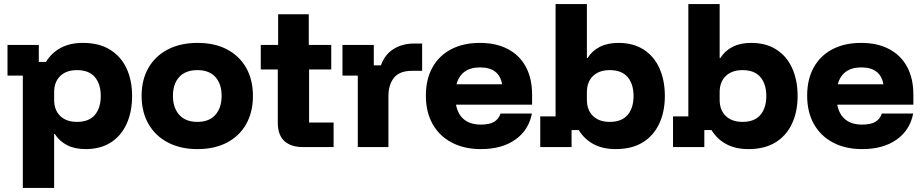

<svg xmlns="http://www.w3.org/2000/svg" viewBox="-20 -720 4515 940"><path d="M91.7 200V-350H16.7V-500H170V-416.7H205Q231.7 -460.8 277.1 -485.4Q322.5 -510 385.8 -510Q465 -510 518.3 -477.1Q571.7 -444.2 599.2 -385.8Q626.7 -327.5 626.7 -250Q626.7 -172.5 600 -113.8Q573.3 -55 522.5 -22.5Q471.7 10 399.2 10Q345.8 10 307.9 -9.6Q270 -29.2 248.3 -64.2H245V200ZM356.7 -123.3Q415.8 -123.3 444.6 -157.5Q473.3 -191.7 473.3 -250Q473.3 -308.3 444.6 -342.5Q415.8 -376.7 356.7 -376.7Q305 -376.7 275 -347.9Q245 -319.2 245 -268.3V-231.7Q245 -180.8 275 -152.1Q305 -123.3 356.7 -123.3Z M946.7 10Q864.2 10 802.5 -22.1Q740.8 -54.2 707.1 -112.9Q673.3 -171.7 673.3 -250.8Q673.3 -330 707.1 -388.3Q740.8 -446.7 802.5 -478.3Q864.2 -510 947.5 -510Q1030.8 -510 1091.2 -478.3Q1151.7 -446.7 1185 -388.3Q1218.3 -330 1218.3 -250Q1218.3 -170.8 1185 -112.1Q1151.7 -53.3 1090.8 -21.7Q1030 10 946.7 10ZM946.7 -123.3Q1004.2 -123.3 1034.6 -157.9Q1065 -192.5 1065 -250.8Q1065 -309.2 1034.6 -342.9Q1004.2 -376.7 946.7 -376.7Q888.3 -376.7 857.5 -342.9Q826.7 -309.2 826.7 -250.8Q826.7 -192.5 857.5 -157.9Q888.3 -123.3 946.7 -123.3Z M1462.5 0Q1404.2 0 1372.1 -29.6Q1340 -59.2 1340 -120V-380H1256.7V-500H1341.7V-650H1491.7V-500H1601.7V-380H1493.3V-120H1613.3V0Z M1731.7 0V-350H1656.7V-500H1810V-400H1845Q1864.2 -454.2 1907.5 -480.4Q1950.8 -506.7 2004.2 -506.7H2046.7V-373.3H1997.5Q1935.8 -373.3 1908.8 -339.2Q1881.7 -305 1881.7 -250V0Z M2335 10Q2252.5 10 2191.7 -22.1Q2130.8 -54.2 2097.9 -112.9Q2065 -171.7 2065 -251.7Q2065 -331.7 2097.1 -389.6Q2129.2 -447.5 2188.8 -478.8Q2248.3 -510 2329.2 -510Q2409.2 -510 2466.7 -479.6Q2524.2 -449.2 2554.6 -392.5Q2585 -335.8 2585 -256.7V-207.5H2212.5Q2221.7 -159.2 2252.5 -134.6Q2283.3 -110 2334.2 -110Q2375 -110 2397.9 -122.9Q2420.8 -135.8 2430.8 -164.2H2584.2Q2568.3 -82.5 2502.5 -36.2Q2436.7 10 2335 10ZM2215 -307.5H2438.3Q2430.8 -349.2 2403.8 -369.6Q2376.7 -390 2330 -390Q2284.2 -390 2255 -369.2Q2225.8 -348.3 2215 -307.5Z M2994.2 10Q2930.8 10 2885.4 -14.6Q2840 -39.2 2813.3 -83.3H2778.3V0H2625V-150H2700V-700H2853.3V-435.8H2856.7Q2878.3 -470.8 2916.2 -490.4Q2954.2 -510 3007.5 -510Q3080 -510 3130.8 -477.5Q3181.7 -445 3208.3 -386.2Q3235 -327.5 3235 -250Q3235 -173.3 3207.5 -114.6Q3180 -55.8 3126.7 -22.9Q3073.3 10 2994.2 10ZM2965 -123.3Q3024.2 -123.3 3052.9 -157.5Q3081.7 -191.7 3081.7 -250Q3081.7 -308.3 3052.9 -342.5Q3024.2 -376.7 2965 -376.7Q2913.3 -376.7 2883.3 -347.9Q2853.3 -319.2 2853.3 -268.3V-231.7Q2853.3 -180.8 2883.3 -152.1Q2913.3 -123.3 2965 -123.3Z M3644.2 10Q3580.8 10 3535.4 -14.6Q3490 -39.2 3463.3 -83.3H3428.3V0H3275V-150H3350V-700H3503.3V-435.8H3506.7Q3528.3 -470.8 3566.2 -490.4Q3604.2 -510 3657.5 -510Q3730 -510 3780.8 -477.5Q3831.7 -445 3858.3 -386.2Q3885 -327.5 3885 -250Q3885 -173.3 3857.5 -114.6Q3830 -55.8 3776.7 -22.9Q3723.3 10 3644.2 10ZM3615 -123.3Q3674.2 -123.3 3702.9 -157.5Q3731.7 -191.7 3731.7 -250Q3731.7 -308.3 3702.9 -342.5Q3674.2 -376.7 3615 -376.7Q3563.3 -376.7 3533.3 -347.9Q3503.3 -319.2 3503.3 -268.3V-231.7Q3503.3 -180.8 3533.3 -152.1Q3563.3 -123.3 3615 -123.3Z M4201.7 10Q4119.2 10 4058.3 -22.1Q3997.5 -54.2 3964.6 -112.9Q3931.7 -171.7 3931.7 -251.7Q3931.7 -331.7 3963.8 -389.6Q3995.8 -447.5 4055.4 -478.8Q4115 -510 4195.8 -510Q4275.8 -510 4333.3 -479.6Q4390.8 -449.2 4421.2 -392.5Q4451.7 -335.8 4451.7 -256.7V-207.5H4079.2Q4088.3 -159.2 4119.2 -134.6Q4150 -110 4200.8 -110Q4241.7 -110 4264.6 -122.9Q4287.5 -135.8 4297.5 -164.2H4450.8Q4435 -82.5 4369.2 -36.2Q4303.3 10 4201.7 10ZM4081.7 -307.5H4305Q4297.5 -349.2 4270.4 -369.6Q4243.3 -390 4196.7 -390Q4150.8 -390 4121.7 -369.2Q4092.5 -348.3 4081.7 -307.5Z"/></svg>

Font: Funnel Display Light ExtraBold
Style: Regular
Weight: 800
Version: Version 1.000